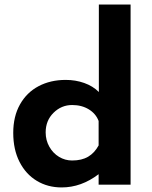

<svg xmlns="http://www.w3.org/2000/svg" viewBox="-20 -809 664 841"><path d="M552 -789V0H412V-46Q336 12 250 12Q189 12 141 -17Q93 -46 65.5 -100Q38 -154 38 -227Q38 -299 67.5 -351.5Q97 -404 149 -431.5Q201 -459 268 -459Q311 -459 349 -445.5Q387 -432 413 -406V-789ZM412 -172V-279Q400 -311 369 -330Q338 -349 296 -349Q249 -349 214.5 -315Q180 -281 180 -229Q180 -195 196 -166.5Q212 -138 238.5 -122Q265 -106 296 -106Q338 -106 366 -122.5Q394 -139 412 -172Z"/></svg>

Font: Josefin Sans
Style: Bold
Weight: 700
Designer: Santiago Orozco
Foundry: Typemade
Version: Version 2.000